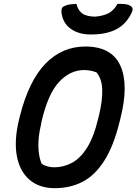

<svg xmlns="http://www.w3.org/2000/svg" viewBox="-20 -963 713 1003"><path d="M426 -720Q563 -720 608.5 -620.5Q654 -521 609 -344L604 -324Q573 -199 524.5 -123Q476 -47 411.5 -13.5Q347 20 266 20Q185 20 134 -24Q83 -68 68 -148Q53 -228 79 -336L84 -357Q131 -542 218 -631Q305 -720 426 -720ZM194 -311Q179 -248 180.5 -195.5Q182 -143 198 -107Q212 -98 229 -93.5Q246 -89 263 -89Q311 -89 355 -112Q399 -135 434.5 -191Q470 -247 493 -344L497 -360Q516 -439 514 -495.5Q512 -552 484 -585Q471 -590 455 -593.5Q439 -597 419 -597Q347 -597 289 -535.5Q231 -474 197 -328ZM594 -943Q615 -943 632 -941.5Q649 -940 662 -932Q679 -921 669 -899Q641 -838 588.5 -810.5Q536 -783 459 -783H451Q391 -783 349 -813Q307 -843 301 -899Q300 -910 303 -918.5Q306 -927 316 -931Q330 -938 345 -940Q360 -942 379 -943Q387 -911 408 -894Q429 -877 477 -876Q521 -880 548 -894.5Q575 -909 594 -943Z"/></svg>

Font: Recursive Sn Csl St SmB
Style: Italic
Weight: 600
Italic angle: -15°
Version: Version 1.079;hotconv 1.0.112;makeotfexe 2.5.65598; ttfautoh